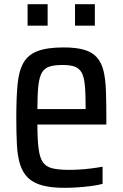

<svg xmlns="http://www.w3.org/2000/svg" viewBox="-20 -818 587 919"><path d="M290 81Q225 81 182.5 69.5Q140 58 114.5 33.5Q89 9 76.5 -30Q64 -69 61 -124.5Q58 -180 58 -254Q58 -348 64 -413Q70 -478 92 -517Q114 -556 160 -573.5Q206 -591 284 -591Q345 -591 383.5 -579.5Q422 -568 444 -543Q466 -518 475.5 -479Q485 -440 487 -384Q489 -328 489 -255V-222H159Q159 -152 164.5 -108Q170 -64 185 -42Q200 -20 230 -12.5Q260 -5 310 -5Q334 -5 360 -6.5Q386 -8 414.5 -11.5Q443 -15 471 -20V62Q450 68 419.5 72Q389 76 356 78.5Q323 81 290 81ZM390 -268V-299Q390 -370 386 -411Q382 -452 370 -472Q358 -492 336.5 -499.5Q315 -507 280 -507Q240 -507 216 -499Q192 -491 180 -469.5Q168 -448 163.5 -406.5Q159 -365 159 -296H417ZM112 -695V-798H208V-695ZM339 -695V-798H434V-695Z"/></svg>

Font: Farlight84_Sys_V01
Style: Regular
Weight: 400
Designer: Ryoko NISHIZUKA  (kana, bopomofo & ideographs); Paul D. Hunt (Latin, Greek & Cyrillic); Sandoll Communications , Soo-you
Foundry: Adobe
Version: Version 2.004;October 29, 2024;FontCreator 14.0.0.2814 64-bi